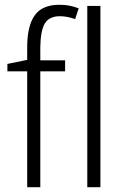

<svg xmlns="http://www.w3.org/2000/svg" viewBox="-20 -785 519 805"><path d="M253 -486V-532H149V-587Q150 -658 168.5 -687.5Q187 -717 231 -717Q261 -717 295 -705L310 -750Q292 -757 272.5 -761Q253 -765 229 -765Q157 -765 125.5 -720.5Q94 -676 94 -587V-534L11 -517V-486H94V0H149V-486ZM401 0H346V-760H401Z"/></svg>

Font: Noto Sans UI SemiCondensed Light
Style: Regular
Weight: 300
Width: 4
Designer: Monotype Design Team
Foundry: Monotype Imaging Inc.
Version: Version 1.901